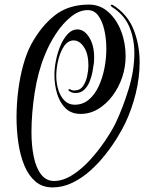

<svg xmlns="http://www.w3.org/2000/svg" viewBox="-20 -815 637 836"><path d="M209 1Q164 1 134 -25Q104 -51 86 -94.5Q68 -138 60 -192.5Q52 -247 52 -304Q52 -363 59.5 -422Q67 -481 81.5 -533Q96 -585 116 -622Q159 -701 218.5 -748Q278 -795 367 -795Q416 -795 452 -762.5Q488 -730 507.5 -679Q527 -628 527 -570Q527 -523 512 -478.5Q497 -434 470 -398Q443 -362 407.5 -340.5Q372 -319 331 -319Q291 -319 266 -343Q241 -367 229 -406Q217 -445 217 -489Q217 -519 224 -553.5Q231 -588 244 -618Q257 -648 275.5 -667.5Q294 -687 317 -687Q349 -687 371.5 -647Q394 -607 389 -542Q387 -526 383 -504Q379 -482 370.5 -460.5Q362 -439 347 -424.5Q332 -410 309 -410Q292 -410 281 -419Q278 -422 278 -424Q278 -429 288 -425Q293 -421 303 -421Q328 -421 341 -439.5Q354 -458 359.5 -483.5Q365 -509 365 -529Q365 -581 345.5 -610Q326 -639 301 -639Q276 -639 259 -614Q242 -589 233.5 -553Q225 -517 225 -485Q225 -452 234 -423.5Q243 -395 261 -377Q279 -359 305 -359Q340 -359 366 -380.5Q392 -402 409 -438Q426 -474 434.5 -517Q443 -560 443 -602Q443 -647 434 -685.5Q425 -724 407.5 -747.5Q390 -771 362 -771Q325 -771 289 -742Q253 -713 223.5 -668Q194 -623 175 -575Q145 -502 131 -411.5Q117 -321 117 -239Q117 -181 127 -132.5Q137 -84 159 -55.5Q181 -27 215 -27Q254 -27 294.5 -52.5Q335 -78 371.5 -118Q408 -158 437 -201Q466 -244 483 -278Q516 -348 540.5 -428.5Q565 -509 565 -584Q565 -646 543 -698.5Q521 -751 467 -785Q462 -789 462 -792Q462 -796 472 -793Q535 -753 561.5 -687Q588 -621 588 -544Q588 -477 571 -408Q554 -339 525 -278Q512 -251 490 -215Q468 -179 438 -141Q408 -103 372 -71Q336 -39 294.5 -19Q253 1 209 1Z"/></svg>

Font: Festive
Style: Regular
Weight: 400
Designer: Robert E. Leuschke
Foundry: Robert E. Leuschke
Version: Version 1.101; ttfautohint (v1.8.3)